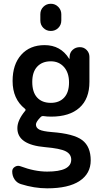

<svg xmlns="http://www.w3.org/2000/svg" viewBox="-20 -770 540 1020"><path d="M194.3 -694.3Q194.3 -717.8 210.4 -733.9Q226.6 -750 250 -750Q273.4 -750 289.6 -733.4Q305.7 -716.8 305.7 -694.3V-661.1Q305.7 -637.7 289.6 -621.6Q273.4 -605.5 250 -605.5Q226.6 -605.5 210.4 -621.6Q194.3 -637.7 194.3 -661.1ZM250 -444.3Q204.1 -444.3 177.7 -416Q151.4 -387.7 151.4 -335Q151.4 -280.3 177.2 -252Q203.1 -223.6 250 -223.6Q294.9 -223.6 320.8 -251.5Q346.7 -279.3 346.7 -332Q346.7 -383.8 319.8 -414.1Q293 -444.3 250 -444.3ZM230.5 141.6Q358.4 141.6 358.4 78.1Q358.4 48.8 329.1 33.7Q299.8 18.6 219.7 11.7Q71.3 -1 72.3 -89.8Q72.3 -130.9 113.3 -180.7Q119.1 -186.5 112.3 -192.4Q46.9 -244.1 46.9 -339.8Q46.9 -427.7 92.8 -479Q138.7 -530.3 216.8 -530.3Q301.8 -530.3 346.7 -459Q346.7 -458 348.6 -458H349.6V-468.8Q350.6 -491.2 366.2 -505.4Q381.8 -519.5 404.3 -519.5Q425.8 -519.5 440.4 -504.4Q455.1 -489.3 455.1 -467.8V-335Q455.1 -245.1 402.3 -197.8Q349.6 -150.4 252 -150.4Q229.5 -150.4 210.9 -153.3Q202.1 -154.3 196.3 -148.4Q170.9 -123 170.9 -108.4Q170.9 -90.8 189 -81.5Q207 -72.3 254.9 -68.4Q372.1 -59.6 417 -25.4Q461.9 8.8 461.9 82Q461.9 152.3 402.8 191.4Q343.8 230.5 230.5 230.5Q162.1 230.5 90.8 208Q69.3 201.2 57.1 182.6Q44.9 164.1 44.9 140.6Q44.9 125 59.1 116.2Q73.2 107.4 88.9 113.3Q164.1 141.6 230.5 141.6Z"/></svg>

Font: Rounded Mgen+ 2m medium
Style: Regular
Weight: 500
Designer: [Source Han Sans]
Ryoko NISHIZUKA  (kana & ideographs); Paul D. Hunt (Latin, Greek & Cyrillic); Wenlong ZHANG  (bopomofo
Version: Version 1.059.20150602